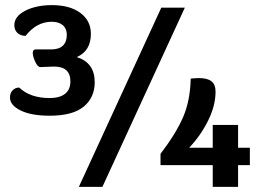

<svg xmlns="http://www.w3.org/2000/svg" viewBox="-20 -730 1014 750"><path d="M350 -409Q350 -349 307 -313.5Q264 -278 174 -278Q102 -278 60.5 -298.5Q19 -319 19 -349Q19 -367 29.5 -377.5Q40 -388 55 -388Q98 -347 174 -347Q213 -347 234 -363.5Q255 -380 255 -412Q255 -470 191 -470L138 -468Q127 -468 117.5 -489Q108 -510 108 -523Q108 -537 120 -537H180Q211 -537 226 -552Q241 -567 241 -594Q241 -618 225.5 -631.5Q210 -645 182 -645Q123 -645 80 -590Q60 -590 48 -601.5Q36 -613 36 -632Q36 -666 78.5 -688Q121 -710 183 -710Q253 -710 294 -679.5Q335 -649 335 -598Q335 -531 280 -507Q350 -485 350 -409ZM610 -700H702L380 0H288ZM956 -85H910V0H811V-85H607V-129Q668 -209 695.5 -273Q723 -337 725 -423Q747 -425 757 -425Q790 -425 806 -412.5Q822 -400 822 -372Q822 -317 792.5 -258Q763 -199 719 -153H811V-242H910V-153H956Z"/></svg>

Font: Krub SemiBold
Style: Regular
Weight: 600
Version: Version 1.000; ttfautohint (v1.6)